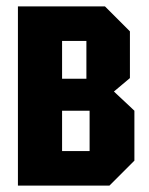

<svg xmlns="http://www.w3.org/2000/svg" viewBox="-20 -580 466 600"><path d="M36 -560V0H322L400 -78V-234L336 -294L386 -336V-482L308 -560ZM174 -334V-452H250V-334ZM174 -108V-234H260V-108Z"/></svg>

Font: Tektur Condensed SemiBold
Style: Regular
Weight: 600
Width: 3
Designer: Adam Jagosz
Foundry: Adam Jagosz
Version: Version 1.005;gftools[0.9.30]